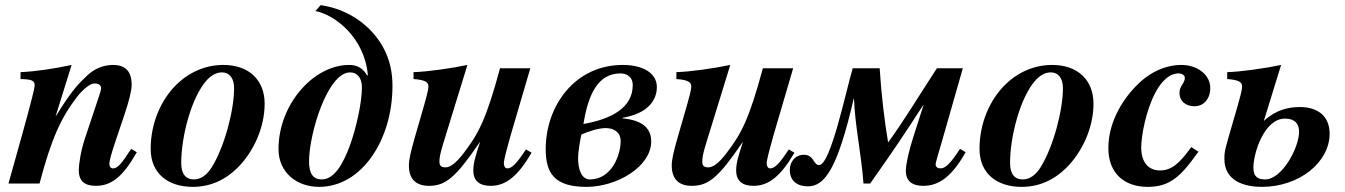

<svg xmlns="http://www.w3.org/2000/svg" viewBox="-20 -715 5238 748"><path d="M491 -135C451 -73 437 -59 420 -59C412 -59 406 -66 406 -76C406 -86 411 -109 430 -165L465 -269C481 -316 493 -361 493 -385C493 -434 471 -462 420 -462C383 -462 347 -447 320 -421C283 -386 260 -363 198 -263H197L259 -462C195 -448 116 -436 60 -434V-407C102 -406 115 -402 115 -383C115 -371 103 -324 70 -204L13 0H134C180 -174 217 -255 279 -336C299 -363 330 -390 348 -390C361 -390 374 -386 374 -369C374 -366 369 -351 366 -341L311 -176C295 -128 287 -77 287 -51C287 -10 310 9 353 9C413 9 458 -25 513 -122Z M1011 -311C1011 -403 950 -462 850 -462C782 -462 718 -435 667 -385C607 -326 567 -235 567 -135C567 -37 637 13 731 13C798 13 857 -13 906 -62C967 -123 1011 -217 1011 -311ZM892 -372C892 -285 855 -145 806 -65C785 -31 761 -16 735 -16C705 -16 686 -36 686 -80C686 -182 725 -335 785 -402C804 -423 824 -433 845 -433C874 -433 892 -410 892 -372Z M1209 -672C1282 -658 1399 -572 1413 -424L1411 -420C1394 -450 1371 -462 1340 -462C1202 -462 1065 -309 1065 -134C1065 -43 1136 13 1223 13C1390 13 1509 -171 1509 -380C1509 -431 1500 -481 1472 -532C1428 -611 1342 -679 1229 -695ZM1390 -375C1390 -318 1369 -218 1342 -145C1317 -79 1284 -16 1233 -16C1200 -16 1184 -39 1184 -86C1184 -194 1256 -433 1344 -433C1372 -433 1390 -411 1390 -375Z M2029 -133C1994 -79 1974 -59 1957 -59C1946 -59 1943 -70 1943 -80C1943 -92 1955 -137 1968 -183L2046 -449H1928C1874 -249 1844 -194 1786 -118C1756 -79 1734 -63 1716 -63C1700 -63 1692 -68 1692 -85C1692 -100 1694 -115 1708 -160L1801 -462C1740 -449 1642 -435 1591 -434V-407C1637 -404 1649 -394 1649 -379C1649 -363 1640 -333 1632 -304L1595 -176C1581 -126 1573 -95 1573 -70C1573 -17 1601 9 1651 9C1716 9 1755 -23 1849 -161H1850C1832 -106 1824 -80 1824 -51C1824 -10 1848 9 1892 9C1952 9 1999 -31 2051 -120Z M2405 -256C2505 -273 2539 -325 2539 -376C2539 -430 2485 -462 2406 -462C2220 -462 2106 -303 2106 -134C2106 -39 2141 13 2265 13C2384 13 2517 -66 2517 -164C2517 -219 2478 -247 2405 -254ZM2445 -383C2445 -298 2367 -252 2253 -232C2271 -344 2308 -429 2397 -429C2418 -429 2445 -419 2445 -383ZM2398 -165C2398 -113 2364 -16 2278 -16C2246 -16 2232 -54 2232 -100C2232 -121 2241 -176 2245 -191C2270 -202 2310 -216 2340 -216C2373 -216 2398 -199 2398 -165Z M3053 -133C3018 -79 2998 -59 2981 -59C2970 -59 2967 -70 2967 -80C2967 -92 2979 -137 2992 -183L3070 -449H2952C2898 -249 2868 -194 2810 -118C2780 -79 2758 -63 2740 -63C2724 -63 2716 -68 2716 -85C2716 -100 2718 -115 2732 -160L2825 -462C2764 -449 2666 -435 2615 -434V-407C2661 -404 2673 -394 2673 -379C2673 -363 2664 -333 2656 -304L2619 -176C2605 -126 2597 -95 2597 -70C2597 -17 2625 9 2675 9C2740 9 2779 -23 2873 -161H2874C2856 -106 2848 -80 2848 -51C2848 -10 2872 9 2916 9C2976 9 3023 -31 3075 -120Z M3720 -135C3680 -73 3661 -59 3644 -59C3633 -59 3625 -64 3625 -76C3625 -82 3644 -145 3649 -162L3731 -449H3630C3558 -339 3502 -245 3440 -160C3426 -242 3414 -342 3407 -449H3302C3275 -358 3216 -72 3171 -72C3148 -72 3152 -112 3112 -112C3078 -112 3057 -85 3057 -53C3057 -8 3089 11 3127 11C3194 11 3243 -59 3306 -331H3307C3311 -223 3335 -120 3344 0H3370C3466 -136 3501 -189 3577 -306H3578L3538 -181C3521 -128 3509 -75 3509 -50C3509 -9 3534 9 3577 9C3637 9 3687 -25 3742 -122Z M4240 -311C4240 -403 4179 -462 4079 -462C4011 -462 3947 -435 3896 -385C3836 -326 3796 -235 3796 -135C3796 -37 3866 13 3960 13C4027 13 4086 -13 4135 -62C4196 -123 4240 -217 4240 -311ZM4121 -372C4121 -285 4084 -145 4035 -65C4014 -31 3990 -16 3964 -16C3934 -16 3915 -36 3915 -80C3915 -182 3954 -335 4014 -402C4033 -423 4053 -433 4074 -433C4103 -433 4121 -410 4121 -372Z M4621 -142C4573 -75 4542 -51 4499 -51C4455 -51 4426 -82 4426 -140C4426 -185 4444 -283 4480 -352C4503 -396 4534 -429 4572 -429C4584 -429 4596 -422 4596 -412C4596 -390 4575 -382 4575 -352C4575 -322 4599 -301 4633 -301C4670 -301 4695 -330 4695 -372C4695 -425 4643 -462 4583 -462C4516 -462 4453 -430 4403 -377C4344 -315 4298 -230 4298 -138C4298 -40 4360 13 4451 13C4484 13 4511 7 4534 -5C4579 -28 4611 -72 4649 -124Z M4904 -245 4971 -462C4910 -449 4812 -435 4761 -434V-407C4807 -404 4819 -394 4819 -379C4819 -363 4810 -333 4802 -304L4765 -176C4751 -126 4750 -121 4750 -96C4750 -7 4832 13 4896 13C5042 13 5160 -83 5160 -194C5160 -260 5117 -298 5044 -298C5001 -298 4952 -288 4905 -245ZM5041 -202C5041 -140 4975 -16 4909 -16C4883 -16 4863 -24 4863 -62C4863 -118 4905 -253 4986 -253C5025 -253 5041 -232 5041 -202Z"/></svg>

Font: XITS
Style: Bold Italic
Weight: 700
Italic angle: -16.33°
Designer: MicroPress Inc., with final additions and corrections provided by Coen Hoffman, Elsevier (retired)
Version: Version 1.105